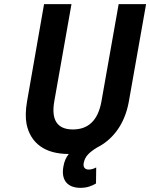

<svg xmlns="http://www.w3.org/2000/svg" viewBox="-20 -731 723 924"><path d="M331 -108C255 -108 226 -154 241 -242L324 -711H192L110 -242C103 -201 102 -164 108 -133C127 -43 195 10 310 10H311C298 26 289 46 285 71C273 138 307 173 367 173C399 173 422 164 442 152L443 75C432 80 422 85 407 85C388 85 379 73 383 53C386 38 392 25 403 13C414 1 429 -10 447 -21C521 -58 580 -131 600 -242L683 -711H551L468 -242C452 -154 407 -108 331 -108Z"/></svg>

Font: Asimov
Style: NarIt
Weight: 500
Designer: Google
Version: Version 2.000980; 2014